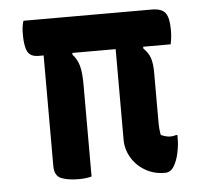

<svg xmlns="http://www.w3.org/2000/svg" viewBox="-44 -583 689 640"><g transform="rotate(-5 300.0 -263.0)"><path d="M57 -536H486Q520 -536 532 -519.5Q544 -503 544 -463Q544 -437 539 -415H447V-409Q464 -393 470 -374Q476 -355 476 -327V-163Q476 -134 480 -117Q497 -109 512 -109Q521 -109 530 -112H535V-99Q535 -77 529.5 -51.5Q524 -26 513 -8Q502 10 484 10H481Q446 10 417 -7Q388 -24 371.5 -52Q355 -80 355 -112V-415H210V-409Q225 -393 231.5 -370.5Q238 -348 238 -305V1Q220 6 194 6Q159 6 136.5 -3Q114 -12 114 -45V-415H97Q70 -415 60.5 -433Q51 -451 51 -491Q51 -518 57 -536Z"/></g></svg>

Font: Recursive Mn Csl St SmB
Style: Regular
Weight: 600
Monospace: yes
Version: Version 1.079;hotconv 1.0.112;makeotfexe 2.5.65598; ttfautoh